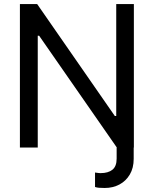

<svg xmlns="http://www.w3.org/2000/svg" viewBox="-20 -727 758 946"><path d="M638.7 0V55.7Q638.7 100.6 619.6 132.8Q600.6 165 568.4 182.1Q536.1 199.2 496.1 199.2Q478.5 199.2 467.8 198.2Q457 197.3 448.2 194.3V123Q450.2 123 451.7 123.5Q453.1 124 455.1 124Q466.8 126 475.6 126Q512.7 126 533.7 109.4Q554.7 92.8 554.7 54.7V0ZM639.6 0H555.7L172.9 -550.8H166V0H78.1V-707H163.1L545.9 -155.3H552.7V-707H639.6Z"/></svg>

Font: WEMIX Pretendard Variable
Style: Regular
Weight: 400
Designer: Base glyphs from Inter by Rasmus Andersson; Hangeul glyphs from Noto Sans CJK(Source Han Sans) by Jang Soo-young and Kan
Foundry: Kil Hyung-jin
Version: Version 1.000;Glyphs 3.2 (3208)